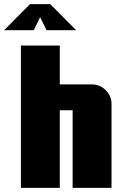

<svg xmlns="http://www.w3.org/2000/svg" viewBox="-70 -908 590 928"><path d="M-50 -762 75 -888H173L298 -762H155L124 -825L93 -762ZM469 0H281V-375H219V0H31V-688H219V-500H375Q413 -500 441 -472Q469 -444 469 -406Z"/></svg>

Font: CostaRica
Style: Normal
Weight: 900
Version: Version 1.3